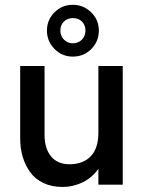

<svg xmlns="http://www.w3.org/2000/svg" viewBox="-20 -759 601 789"><path d="M279.3 -526.4Q234.9 -526.4 203.9 -557.9Q172.9 -589.4 172.9 -633.3Q172.9 -677.2 203.9 -708.3Q234.9 -739.3 279.3 -739.3Q322.8 -739.3 354.5 -708.5Q386.2 -677.7 386.2 -633.3Q386.2 -588.9 355.2 -557.6Q324.2 -526.4 279.3 -526.4ZM279.3 -581.1Q301.8 -581.1 316.4 -595.9Q331.1 -610.8 331.1 -633.8Q331.1 -655.8 316.9 -670.2Q302.7 -684.6 279.3 -684.6Q256.8 -684.6 242.4 -670.2Q228 -655.8 228 -633.8Q228 -611.3 242.9 -596.2Q257.8 -581.1 279.3 -581.1ZM237.3 9.3Q192.4 9.3 158.2 -7.1Q124 -23.4 103.8 -51.8Q83.5 -80.1 73.2 -114.7Q63 -149.4 63 -189.5V-487.8H163.1V-204.6Q163.1 -148.9 189.7 -116.5Q216.3 -84 265.6 -84Q321.3 -84 352.8 -116.7Q384.3 -149.4 384.3 -213.9V-487.8H484.4V0H384.3V-65.4Q358.4 -28.3 319.1 -9.5Q279.8 9.3 237.3 9.3Z"/></svg>

Font: HK Grotesk SemiBold Legacy
Style: Regular
Weight: 600
Designer: Alfredo Marco Pradil
Foundry: Hanken Design Co.
Version: Version 2.022;PS 002.022;hotconv 1.0.88;makeotf.lib2.5.64775